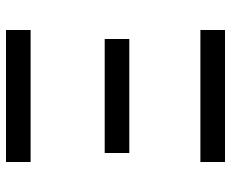

<svg xmlns="http://www.w3.org/2000/svg" viewBox="-85 -685 770 640"><g transform="rotate(90 300.0 -365.0)"><path d="M80 -648V-730H520V-648ZM110 -329V-411H490V-329ZM80 0V-82H520V0Z"/></g></svg>

Font: JetBrainsMono NFM
Style: Regular
Weight: 400
Monospace: yes
Designer: Philipp Nurullin, Konstantin Bulenkov
Foundry: JetBrains
Version: Version 2.304; ttfautohint (v1.8.4.7-5d5b);Nerd Fonts 3.3.0